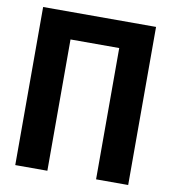

<svg xmlns="http://www.w3.org/2000/svg" viewBox="-81 -784 761 854"><g transform="rotate(10 300.0 -357.0)"><path d="M45 0V-714H555V0H410V-593H190V0Z"/></g></svg>

Font: Noto Sans Mono
Style: Bold
Weight: 700
Designer: Monotype Design Team
Foundry: Monotype Imaging Inc.
Version: Version 2.014